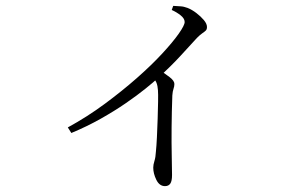

<svg xmlns="http://www.w3.org/2000/svg" viewBox="-20 -576 1040 654"><path d="M211 -142Q277 -178 336.5 -222Q396 -266 446 -310Q496 -354 532.5 -393.5Q569 -433 589 -461.5Q609 -490 609 -501Q609 -513 595 -524Q581 -535 565 -542L570 -556Q583 -555 594.5 -554.5Q606 -554 619 -549Q634 -543 649 -531.5Q664 -520 674.5 -507.5Q685 -495 685 -484Q685 -476 681 -472Q677 -468 669.5 -463Q662 -458 651 -447Q627 -421 595.5 -386.5Q564 -352 519 -311Q504 -297 475.5 -274Q447 -251 408.5 -224.5Q370 -198 323 -171.5Q276 -145 223 -123ZM542 58Q523 58 512.5 36.5Q502 15 502 -5Q502 -15 506 -27.5Q510 -40 511 -59Q513 -78 514.5 -108.5Q516 -139 517 -171Q518 -203 518.5 -229.5Q519 -256 518 -269Q517 -284 513 -294Q509 -304 496 -318L520 -340Q541 -326 557.5 -313.5Q574 -301 574 -290Q574 -282 571 -273.5Q568 -265 567 -251Q565 -196 564.5 -142Q564 -88 565 -45Q566 -2 566 20Q566 41 560 49.5Q554 58 542 58Z"/></svg>

Font: Noto Serif HK ExtraLight Light
Style: Regular
Weight: 300
Version: Version 2.002-H1;hotconv 1.1.0;makeotfexe 2.6.0